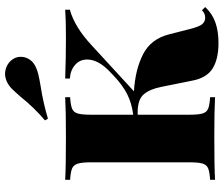

<svg xmlns="http://www.w3.org/2000/svg" viewBox="-84 -808 906 779"><g transform="rotate(-90 369.5 -419.0)"><path d="M730 -40Q703 -11 667 1.5Q631 14 584 14Q519 14 480.5 -10Q442 -34 431 -94L406 -218Q397 -264 376 -289Q355 -314 302 -314H293V-106Q293 -68 298 -51Q303 -34 317.5 -28Q332 -22 364 -20V0Q309 -3 202 -3Q83 -3 29 0V-20Q61 -22 75.5 -28Q90 -34 95 -51Q100 -68 100 -106V-502Q100 -540 94.5 -557Q89 -574 75 -580Q61 -586 29 -588V-608Q83 -605 202 -605Q308 -605 364 -608V-588Q332 -586 317.5 -580Q303 -574 298 -557Q293 -540 293 -502V-332Q340 -338 376.5 -356.5Q413 -375 451 -411L474 -433Q517 -477 517 -519Q517 -549 495 -568Q473 -587 440 -589V-608Q524 -605 606 -605Q678 -605 719 -608V-589Q649 -570 574 -500L388 -329Q475 -324 537.5 -292.5Q600 -261 619 -187L640 -105Q650 -64 660.5 -52Q671 -40 686 -40Q704 -40 717 -53ZM459 -852Q478 -852 495.5 -842Q513 -832 522 -814Q528 -802 528 -788Q528 -770 518 -754Q508 -738 490 -729Q474 -721 457 -717Q440 -713 411 -708Q340 -697 277 -678L270 -690Q322 -734 366 -789Q387 -813 399 -825Q411 -837 428 -845Q444 -852 459 -852Z"/></g></svg>

Font: Playfair Display SC Black
Style: Regular
Weight: 900
Designer: Claus Eggers Sørensen
Foundry: Claus Eggers Sørensen
Version: Version 1.200; ttfautohint (v1.6)